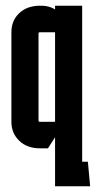

<svg xmlns="http://www.w3.org/2000/svg" viewBox="-20 -520 346 673"><path d="M121 0Q75 0 47.5 -26.5Q20 -53 20 -93V-407Q20 -448 47.5 -474Q75 -500 121 -500H125Q152 -500 173 -487V-500H268V47H288L296 133H173V-39L148 0ZM120 -407Q115 -407 115 -402V-98Q115 -93 120 -93H173V-407Z"/></svg>

Font: Karantina
Style: Regular
Weight: 400
Designer: Rony Koch
Foundry: Rony Koch
Version: Version 1.000; ttfautohint (v1.8.3)